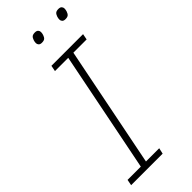

<svg xmlns="http://www.w3.org/2000/svg" viewBox="-279 -912 952 952"><g transform="rotate(-45 196.5 -436.5)"><path d="M7 0 13 -31H106L233 -667H140L146 -698H368L362 -667H269L142 -31H235L228 0ZM194 -812Q182 -812 176.5 -818Q171 -824 171 -832Q171 -841 174 -850Q178 -862 184.5 -867.5Q191 -873 205 -873Q217 -873 222.5 -867Q228 -861 228 -853Q228 -844 225 -835Q221 -823 214.5 -817.5Q208 -812 194 -812ZM359 -812Q347 -812 341.5 -818Q336 -824 336 -832Q336 -841 339 -850Q343 -862 349.5 -867.5Q356 -873 370 -873Q382 -873 387.5 -867Q393 -861 393 -853Q393 -844 390 -835Q386 -823 379.5 -817.5Q373 -812 359 -812Z"/></g></svg>

Font: IBM Plex Sans Cond ExtLt
Style: Italic
Weight: 200
Width: 3
Italic angle: -11°
Designer: Mike Abbink, Paul van der Laan, Pieter van Rosmalen
Foundry: Bold Monday
Version: Version 1.3